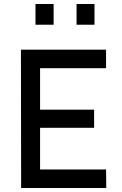

<svg xmlns="http://www.w3.org/2000/svg" viewBox="-20 -943 612 963"><path d="M85 -694H512V-601H181V-393H452V-302H181V-93H512L513 0H86ZM158 -923H249V-819H158ZM364 -923H454V-819H364Z"/></svg>

Font: Panefresco 600wt
Style: Regular
Weight: 600
Designer: Campivisivi
Foundry: Campivisivi & Chank Co
Version: Version 1.001